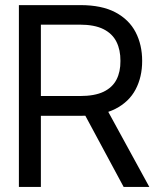

<svg xmlns="http://www.w3.org/2000/svg" viewBox="-20 -739 629 759"><path d="M54.7 0V-718.8H297.9Q382.3 -718.8 436.3 -690.2Q490.2 -661.6 516.1 -611.8Q542 -562 542 -498Q542 -434.6 516.1 -385.5Q490.2 -336.4 436.5 -308.8Q382.8 -281.2 298.8 -281.2H102.5V-359.4H295.9Q354 -359.4 389.2 -376.2Q424.3 -393.1 440.4 -424.1Q456.5 -455.1 456.1 -498Q456.5 -541.5 440.4 -573.7Q424.3 -606 388.9 -623.8Q353.5 -641.6 294.9 -641.6H141.6V0ZM393.6 -323.2 570.3 0H468.8L294.9 -323.2Z"/></svg>

Font: Inter Display V
Style: Regular
Weight: 400
Designer: Rasmus Andersson
Foundry: rsms
Version: Version 3.015;git-src